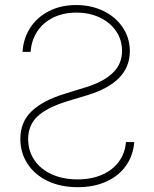

<svg xmlns="http://www.w3.org/2000/svg" viewBox="-20 -738 618 769"><path d="M285.2 -717.8Q345.7 -717.8 394.8 -693.8Q443.8 -669.9 471.9 -627.7Q500 -585.4 500 -533.2Q500 -470.7 458 -427Q416 -383.3 332 -357.4L251 -333Q168.5 -307.6 130.6 -272.2Q92.8 -236.8 92.8 -181.6Q92.8 -133.8 117.7 -96.9Q142.6 -60.1 187.5 -39.8Q232.4 -19.5 291 -19.5Q346.2 -19.5 388.7 -38.1Q431.2 -56.6 456.1 -90.6Q481 -124.5 484.4 -168.9H517.6Q513.7 -115.7 484.9 -74.7Q456.1 -33.7 406.2 -11Q356.4 11.7 291 11.7Q223.1 11.7 170.9 -13.2Q118.7 -38.1 90.1 -82.3Q61.5 -126.5 61.5 -181.6Q61.5 -249.5 107.2 -293Q152.8 -336.4 242.2 -363.3L321.3 -387.7Q393.6 -409.7 431.2 -445.6Q468.8 -481.4 468.8 -534.2Q468.8 -578.1 445.1 -613Q421.4 -647.9 379.9 -667.7Q338.4 -687.5 286.1 -687.5Q233.9 -687.5 193.4 -667.7Q152.8 -647.9 129.4 -612.3Q106 -576.7 102.5 -530.3H70.3Q73.7 -584.5 101.3 -627Q128.9 -669.4 176.5 -693.6Q224.1 -717.8 285.2 -717.8Z"/></svg>

Font: Pretendard Thin
Style: Regular
Weight: 100
Designer: Base glyphs from Inter by Rasmus Andersson; Hangeul glyphs from Noto Sans CJK(Source Han Sans) by Jang Soo-young and Kan
Foundry: Kil Hyung-jin
Version: Version 1.309